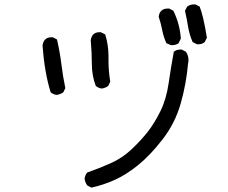

<svg xmlns="http://www.w3.org/2000/svg" viewBox="-20 -803 1040 876"><path d="M397 53 378 43Q368 29 366 12Q368 -4 378 -16Q433 -35 485.5 -58.5Q538 -82 580 -121.5Q622 -161 653.5 -201Q685 -241 712 -296Q739 -351 749.5 -424Q760 -497 773 -567Q785 -577 803 -577H809L828 -567Q840 -550 840 -529Q840 -521 838 -513Q830 -421 804.5 -331Q779 -241 722 -167.5Q665 -94 610.5 -50Q556 -6 504 17.5Q452 41 397 53ZM238 -370Q223 -372 211 -382Q183 -473 174 -595Q179 -633 215 -633H221L240 -623Q253 -567 260 -510.5Q267 -454 278 -401L269 -382Q255 -372 238 -370ZM444 -399Q429 -401 417 -411Q399 -458 399 -511.5Q399 -565 394 -619Q399 -656 434 -656H440L460 -646Q475 -598 475 -546V-528Q475 -478 483 -431L474 -411Q460 -401 444 -399ZM766 -597H760L739 -606Q726 -635 720 -666Q714 -697 704 -727Q709 -764 746 -764H752L771 -754Q801 -692 805 -627L795 -606Q783 -597 766 -597ZM885 -601H879L859 -611Q844 -645 838 -682Q832 -719 824 -754L834 -773Q848 -783 865 -783H871L891 -773Q908 -730 924 -631L914 -611Q902 -601 885 -601Z"/></svg>

Font: Xiaolai Mono SC
Style: Regular
Weight: 400
Monospace: yes
Designer: LXGW / Nozomi Seto
Version: Version 3.113;September 30, 2024